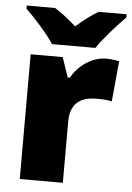

<svg xmlns="http://www.w3.org/2000/svg" viewBox="-54 -807 581 848"><g transform="rotate(5 236.5 -383.0)"><path d="M156 -606H348C379 -652 439 -718 473 -752V-766H349C314 -746 286 -723 251 -693C216 -723 191 -744 156 -766H30V-752C68 -716 126 -652 156 -606ZM400 -563C337 -563 277 -519 247 -465H238L208 -553H66V0H257V-272C257 -372 328 -383 376 -383C411 -383 428 -380 441 -377L458 -557C447 -559 421 -563 400 -563Z"/></g></svg>

Font: Noto Sans Tamil Black
Style: Regular
Weight: 900
Designer: Jelle Bosma - Monotype Design Team
Foundry: Monotype Imaging Inc.
Version: Version 2.004